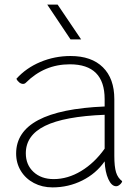

<svg xmlns="http://www.w3.org/2000/svg" viewBox="-20 -803 598 833"><path d="M510 -17Q509 -10 500.5 -2.5Q492 5 484 5Q464 5 450 -26Q436 -57 434 -103Q397 -50 337 -20Q277 10 208 10Q163 10 127 -9Q91 -28 70.5 -61.5Q50 -95 50 -137Q50 -325 434 -341V-373Q434 -524 283 -524Q172 -524 92 -444Q87 -439 80 -439Q72 -439 64 -445Q56 -451 51 -461Q93 -508 155 -534Q217 -560 286 -560Q377 -560 426.5 -511Q476 -462 476 -373V-127Q476 -80 483.5 -55.5Q491 -31 510 -17ZM434 -158V-305Q259 -298 175.5 -257Q92 -216 92 -138Q92 -88 125.5 -57Q159 -26 213 -26Q274 -26 332 -61Q390 -96 434 -158ZM185 -783H230L332 -632H286Z"/></svg>

Font: Krub ExtraLight
Style: Regular
Weight: 275
Designer: Ekaluck Peanpanawate
Foundry: Cadson Demak Co.,Ltd.
Version: Version 1.000; ttfautohint (v1.6)